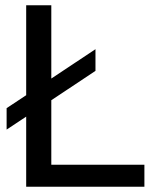

<svg xmlns="http://www.w3.org/2000/svg" viewBox="-20 -706 596 726"><path d="M79 0V-265L5 -216V-297L79 -346V-686H174V-409L341 -520V-438L174 -327V-83H526V0Z"/></svg>

Font: Archivo VF Beta
Style: Regular
Weight: 400
Designer: Hector Gatti
Foundry: Omnibus-Type
Version: Version 1.002